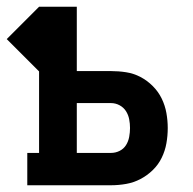

<svg xmlns="http://www.w3.org/2000/svg" viewBox="-53 -550 573 570"><path d="M28 0V-96H63V-338L-33 -434L63 -530H175V-339H276Q299 -339 321.5 -335.5Q344 -332 364 -321.5Q384 -311 400.5 -294.5Q417 -278 427 -257.5Q437 -237 441 -214.5Q445 -192 445 -170Q445 -147 441 -124.5Q437 -102 427 -81.5Q417 -61 400.5 -45Q384 -29 364 -18.5Q344 -8 321.5 -4Q299 0 276 0ZM175 -96H276Q290 -96 302 -102Q314 -108 321 -119Q328 -130 330.5 -143.5Q333 -157 333 -170Q333 -183 330.5 -196Q328 -209 321 -220Q314 -231 302 -237.5Q290 -244 276 -244H175Z"/></svg>

Font: Iosevka Slab
Style: Bold
Weight: 700
Monospace: yes
Designer: Belleve Invis
Foundry: Belleve Invis
Version: Version 11.1.1; ttfautohint (v1.8.3)